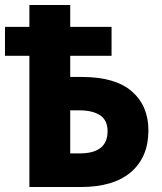

<svg xmlns="http://www.w3.org/2000/svg" viewBox="-21 -751 652 771"><path d="M97 0V-527H-1V-643H97V-731H261V-643H427V-527H261V-442H307Q442 -442 508.5 -384Q575 -326 575 -227Q575 -121 505.5 -60.5Q436 0 303 0ZM299 -135Q411 -135 411 -224Q411 -268 381 -288Q351 -308 296 -308H261V-135Z"/></svg>

Font: Noto Sans SemiCondensed ExtraBold
Style: Regular
Weight: 800
Width: 4
Designer: Monotype Design Team
Foundry: Monotype Imaging Inc.
Version: Version 2.013; ttfautohint (v1.8.4.7-5d5b)